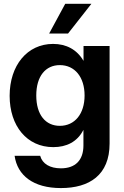

<svg xmlns="http://www.w3.org/2000/svg" viewBox="-20 -751 633 982"><path d="M291.5 210.9C437 210.9 540.5 144.5 540.5 -17.1V-515.6H407.2V-440.4H406.7C373 -498 318.4 -526.4 251.5 -526.4C119.6 -526.4 29.3 -417 29.3 -260.7C29.3 -106.9 117.7 1.5 252.4 1.5C320.3 1.5 375 -25.4 406.2 -85.9H406.7V-7.3C406.7 68.8 365.2 109.9 291.5 109.9C236.3 109.9 196.8 87.4 185.5 45.9H54.7C68.8 146 149.9 210.9 291.5 210.9ZM286.1 -107.4C213.4 -107.4 165.5 -163.1 165.5 -262.7C165.5 -361.8 213.4 -418 286.1 -418C362.3 -418 412.6 -356.9 412.6 -262.7C412.6 -168.5 362.3 -107.4 286.1 -107.4ZM231.4 -579.6H328.1L447.3 -731.4H313.5Z"/></svg>

Font: Raveo Display Display SemiBold
Style: Regular
Weight: 600
Designer: Jakub Foglar, Rasmus Andersson (Inter)
Foundry: Jakubfoglar.com
Version: Version 1.100;Glyphs 3.2.3 (3260)